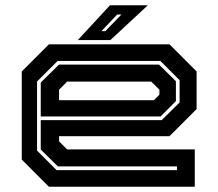

<svg xmlns="http://www.w3.org/2000/svg" viewBox="-20 -708 828 728"><path d="M622.5 -540 725.5 -437V-294.5L622.5 -191.5H204V-172L234.5 -141.5H718.5V0H165.5L62.5 -103V-437L165.5 -540ZM588 -477H198.5L120.5 -399V-137L194.5 -63H651V-77H199.5L134.5 -141V-252.5H593L661 -319.5V-404ZM583 -463 647 -400V-324.5L589 -266.5H134.5V-395L203.5 -463ZM553.5 -398.5H234.5L204 -368V-328H563.5L584.5 -349V-368ZM275 -556 397 -688H540.5L398.5 -556ZM364.5 -590H379.5L440.5 -653H424.5Z"/></svg>

Font: Tourney Expanded Regular
Style: Bold
Weight: 700
Width: 7
Designer: Tyler Finck
Foundry: Etcetera Type Co
Version: Version 1.010; ttfautohint (v1.8.3)